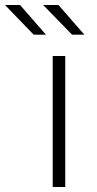

<svg xmlns="http://www.w3.org/2000/svg" viewBox="-104 -745 385 765"><path d="M30 -607 -84 -725H-24L79 -607ZM183 -607 68 -725H129L232 -607ZM106 0V-522H156V0Z"/></svg>

Font: mBank Light
Style: Regular
Weight: 300
Designer: Julieta Ulanovsky
Foundry: Julieta Ulanovsky
Version: Version 7.200;PS 007.200;hotconv 1.0.88;makeotf.lib2.5.64775